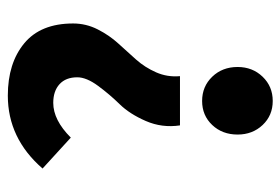

<svg xmlns="http://www.w3.org/2000/svg" viewBox="-136 -586 734 503"><g transform="rotate(-90 231.5 -335.0)"><path d="M154 -231Q147 -278 165.5 -320.5Q184 -363 209.5 -389Q235 -415 257.5 -445.5Q280 -476 280 -500Q280 -530 262 -546.5Q244 -563 213 -563Q168 -563 122 -517L41 -591Q120 -682 232 -682Q317 -682 369 -639Q421 -596 421 -511Q421 -477 405.5 -446.5Q390 -416 368.5 -392.5Q347 -369 326.5 -346Q306 -323 293 -293.5Q280 -264 283 -231ZM130 -80Q130 -120 155 -146.5Q180 -173 218 -173Q256 -173 281.5 -146.5Q307 -120 307 -80Q307 -41 281.5 -14.5Q256 12 218 12Q180 12 155 -14.5Q130 -41 130 -80Z"/></g></svg>

Font: Toshiba Sans
Style: Bold
Weight: 700
Designer: Paul D. Hunt
Foundry: Toshiba Corporation
Version: Version 2.020;PS 2.0;hotconv 1.0.86;makeotf.lib2.5.63406